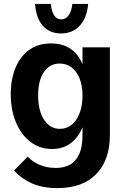

<svg xmlns="http://www.w3.org/2000/svg" viewBox="-20 -742 635 982"><path d="M274 220Q197 220 142.5 195.5Q88 171 52 130L122 59Q146 86 183.5 101.5Q221 117 266 117Q304 117 334.5 102Q365 87 383.5 49.5Q402 12 402 -55V-500H542V-52Q542 77 472 148.5Q402 220 274 220ZM246 20Q183 20 135.5 -16.5Q88 -53 61.5 -116.5Q35 -180 35 -261Q35 -336 59 -394.5Q83 -453 129 -486.5Q175 -520 241 -520Q336 -520 383 -449.5Q430 -379 430 -254Q430 -173 409.5 -111Q389 -49 348 -14.5Q307 20 246 20ZM286 -83Q322 -83 348 -105Q374 -127 388 -165.5Q402 -204 402 -253Q402 -303 387.5 -339.5Q373 -376 347 -396.5Q321 -417 285 -417Q234 -417 204.5 -373.5Q175 -330 175 -254Q175 -176 205.5 -129.5Q236 -83 286 -83ZM240 -722Q244 -682 257.5 -662.5Q271 -643 293 -643Q316 -643 331 -663.5Q346 -684 350 -722H431Q424 -649 387.5 -610Q351 -571 292 -571Q234 -571 199.5 -609.5Q165 -648 159 -722Z"/></svg>

Font: Moderustic SemiBold
Style: Regular
Weight: 600
Designer: Tural Alisoy
Foundry: TAFT Foundry
Version: Version 2.120